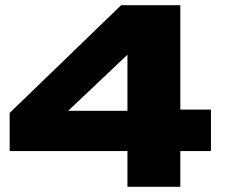

<svg xmlns="http://www.w3.org/2000/svg" viewBox="-20 -720 895 740"><path d="M17.2 -137.7V-284.7L446.9 -700H675V-297.7H793V-137.7H675V0H471.2V-137.7ZM242.7 -292.9H471.2V-509.1Z"/></svg>

Font: Science Gothic
Style: Regular
Weight: 400
Designer: Thomas Phinney, Vassil Kateliev, Brandon Buerkle
Foundry: Font Detective LLC
Version: Version 1.018